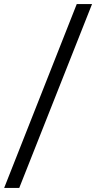

<svg xmlns="http://www.w3.org/2000/svg" viewBox="-68 -717 506 948"><path d="M-47.5 211 311 -697H386.5L27 211Z"/></svg>

Font: HK Grotesk Medium
Style: Regular
Weight: 500
Designer: Alfredo Marco Pradil
Foundry: Hanken Design Co.
Version: Version 3.001;FEAKit 1.0